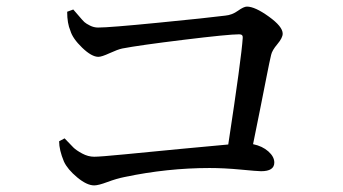

<svg xmlns="http://www.w3.org/2000/svg" viewBox="-20 -645 1040 582"><path d="M183.6 -609.4 202.1 -616.2Q205.1 -613.3 217.8 -598.1Q230.5 -583 235.8 -578.1Q241.2 -573.2 252.9 -567.4Q264.6 -561.5 277.3 -561.5Q311.5 -561.5 460.4 -576.2Q609.4 -590.8 663.1 -597.7Q683.6 -599.6 701.2 -612.3Q718.8 -625 728.5 -625Q752.9 -625 794.9 -594.7Q836.9 -564.5 836.9 -543Q836.9 -530.3 820.8 -511.2Q804.7 -492.2 801.8 -478.5Q796.9 -458 788.6 -415.5Q780.3 -373 768.1 -312Q755.9 -251 747.1 -208Q775.4 -202.1 793.5 -186Q811.5 -169.9 811.5 -152.3Q811.5 -126 771.5 -126Q760.7 -126 710 -130.9Q659.2 -135.7 615.2 -135.7Q487.3 -135.7 357.4 -108.4Q333 -103.5 305.7 -93.3Q278.3 -83 265.6 -83Q243.2 -83 213.9 -107.4Q184.6 -131.8 173.8 -155.3Q159.2 -190.4 159.2 -216.8L175.8 -225.6Q194.3 -206.1 202.6 -197.8Q210.9 -189.5 229 -179.7Q247.1 -169.9 265.6 -169.9Q283.2 -169.9 358.4 -177.2Q433.6 -184.6 529.8 -193.8Q626 -203.1 671.9 -207Q711.9 -469.7 715.8 -530.3Q716.8 -541 705.1 -541Q672.9 -541 537.1 -524.4Q401.4 -507.8 350.6 -498Q336.9 -495.1 312.5 -483.9Q288.1 -472.7 278.3 -472.7Q257.8 -472.7 229 -500.5Q200.2 -528.3 193.4 -551.8Q183.6 -574.2 183.6 -609.4Z"/></svg>

Font: GenYoMin TW TTF Medium
Style: Regular
Weight: 500
Version: Version 1.300